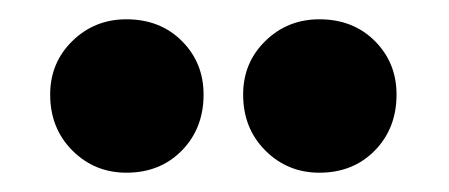

<svg xmlns="http://www.w3.org/2000/svg" viewBox="-20 -787 465 199"><path d="M32 -689Q32 -722 55 -744.5Q78 -767 111 -767Q146 -767 168.5 -744.5Q191 -722 191 -689Q191 -654 168.5 -631Q146 -608 111 -608Q78 -608 55 -631Q32 -654 32 -689ZM232 -689Q232 -722 255 -744.5Q278 -767 311 -767Q346 -767 368.5 -744.5Q391 -722 391 -689Q391 -654 368.5 -631Q346 -608 311 -608Q278 -608 255 -631Q232 -654 232 -689Z"/></svg>

Font: Volkhov
Style: Bold
Weight: 700
Designer: Cyreal (www.cyreal.org)
Foundry: Cyreal (www.cyreal.org)
Version: Version 1.010